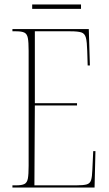

<svg xmlns="http://www.w3.org/2000/svg" viewBox="-20 -845 489 865"><path d="M36 0V-10H53Q78 -10 90 -16Q102 -22 105.5 -40.5Q109 -59 109 -98V-616Q109 -655 105.5 -673.5Q102 -692 90 -698Q78 -704 53 -704H36V-714H380L385 -550H375L373 -615Q372 -656 367 -675Q362 -694 346.5 -699Q331 -704 297 -704H137V-380H327V-370H137L135 -10H324Q357 -10 371.5 -14.5Q386 -19 390.5 -34Q395 -49 396 -79L400 -164H410L406 0ZM125 -805V-825H345V-805Z"/></svg>

Font: Noto Serif Display ExtraCondensed Thin
Style: Regular
Weight: 100
Width: 2
Designer: Monotype Design Team
Foundry: Monotype Imaging Inc.
Version: Version 2.009